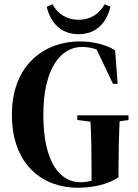

<svg xmlns="http://www.w3.org/2000/svg" viewBox="-20 -868 650 904"><path d="M346 16C413 16 485 2 538 -33V-80C538 -153 540 -226 543 -297L585 -303V-325H344V-303L406 -295C410 -225 411 -153 411 -80V-17C393 -12 375 -10 358 -10C263 -10 184 -103 184 -327C184 -551 269 -647 366 -647C389 -647 412 -643 435 -635L512 -473H534L522 -631C475 -661 410 -673 355 -673C194 -673 36 -567 36 -328C36 -91 182 16 346 16ZM200 -836C215 -772 258 -707 350 -707C442 -707 485 -772 500 -836L473 -848C449 -805 409 -775 350 -775C291 -775 251 -805 227 -848Z"/></svg>

Font: Source Serif 4 Display
Style: Bold
Weight: 700
Designer: Frank Grießhammer
Foundry: Adobe Systems Incorporated
Version: Version 4.004;hotconv 1.0.117;makeotfexe 2.5.65602